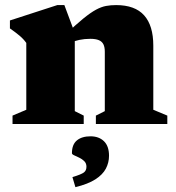

<svg xmlns="http://www.w3.org/2000/svg" viewBox="-20 -500 708 774"><path d="M281.5 -367V-52L317.5 -34V0H30.5V-34L86 -57.5V-327Q74.5 -343 58.8 -356.2Q43 -369.5 20 -385.5V-417.5L211 -479.5H239.5ZM366.5 -34 402.5 -52V-291.5Q402.5 -310 396.8 -321.5Q391 -333 378.2 -338.2Q365.5 -343.5 344 -343.5Q321 -343.5 300.2 -339.2Q279.5 -335 261 -326.5L243.5 -360.5Q286 -401 315.5 -425Q345 -449 366.8 -460.8Q388.5 -472.5 407.5 -476Q426.5 -479.5 448 -479.5Q524 -479.5 561 -438.2Q598 -397 598 -316V-57.5L654.5 -34V0H366.5ZM272 214Q308 203 318.2 195.2Q328.5 187.5 328.5 172Q328.5 158.5 319.8 149.8Q311 141 299.2 135.5Q287.5 130 278.8 126Q270 122 270 117.5Q270 82.5 290 66Q310 49.5 345 49.5Q378.5 49.5 399 69.2Q419.5 89 419.5 128Q419.5 155.5 406.8 179.8Q394 204 364.5 223Q335 242 284 254.5Z"/></svg>

Font: Newsreader ExtraBold
Style: Regular
Weight: 800
Designer: Hugues Gentile
Foundry: Production Type
Version: Version 1.003